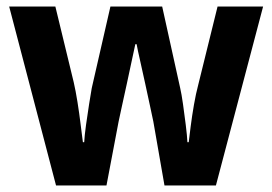

<svg xmlns="http://www.w3.org/2000/svg" viewBox="-20 -632 831 586"><path d="M448 -261Q445 -276 438 -308Q431 -340 423 -377.5Q415 -415 407.5 -447.5Q400 -480 397 -497H393Q389 -479 382 -446Q375 -413 367 -376Q359 -339 352 -307.5Q345 -276 342 -261L305 -66H151L8 -612H149L205 -381Q211 -355 216.5 -320.5Q222 -286 226 -253Q230 -220 233 -198H237Q238 -218 242.5 -250.5Q247 -283 252 -314.5Q257 -346 260 -363L317 -612H475L530 -363Q534 -346 538.5 -314.5Q543 -283 547 -250.5Q551 -218 552 -198H556Q558 -215 562 -246.5Q566 -278 572 -312.5Q578 -347 585 -373L644 -612H783L639 -66H482Z"/></svg>

Font: Noto Sans Malayalam UI SemiCondensed
Style: Bold
Weight: 700
Width: 4
Designer: Jelle Bosma - Monotype Design Team
Foundry: Monotype Imaging Inc.
Version: Version 2.104; ttfautohint (v1.8.4.7-5d5b)